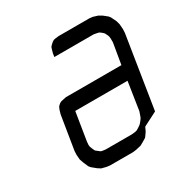

<svg xmlns="http://www.w3.org/2000/svg" viewBox="-139 -699 786 814"><g transform="rotate(-30 253.5 -292.0)"><path d="M69.8 -110.8 70.8 -128.9 97.2 -292 102.1 -309.1 105 -316.9 109.9 -326.2 120.1 -335 127.9 -338.9 137.2 -340.8 152.8 -344.2H424.8L441.9 -445.8V-463.9L440.9 -473.1L439 -480L432.1 -494.1L429.2 -498L418.9 -506.8L412.1 -511.2L403.8 -513.2L388.2 -516.1H195.8L198.2 -532.2L203.1 -549.8L206.1 -559.1L211.9 -565.9L222.2 -575.2L230 -580.1L238.8 -582L254.9 -584H407.2L422.9 -582L444.8 -575.2L460.9 -565.9L481 -549.8L487.8 -541L500 -516.1L504.9 -498L506.8 -473.1L505.9 -455.1L450.2 -103L381.8 -67.9L374 -50.8L369.1 -43L358.9 -28.8L354 -24.9L340.8 -17.1L324.2 -7.8L298.8 -2L283.2 0H170.9L154.8 -2L131.8 -7.8L117.2 -17.1L96.2 -34.2L88.9 -43L78.1 -67.9L71.8 -85.9ZM134.8 -120.1 136.2 -110.8 139.2 -103 145 -89.8 147.9 -85.9 159.2 -77.1 166 -71.8 173.8 -69.8 189 -67.9H316.9L334 -69.8L341.8 -71.8L351.1 -77.1L363.8 -85.9L368.2 -89.8L378.9 -103L383.8 -110.8L387.2 -120.1L393.1 -137.2L414.1 -273.9H158.2L136.2 -137.2Z"/></g></svg>

Font: Petahja
Style: Italic
Weight: 400
Designer: T. Christopher White
Version: Version 1.1